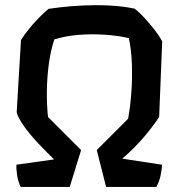

<svg xmlns="http://www.w3.org/2000/svg" viewBox="-20 -740 707 760"><path d="M610 -277Q588 -243 551 -199Q514 -155 464 -112L621 -88Q621 -69 615.5 -44.5Q610 -20 599 0H400L363 -146L487 -270Q496 -319 500 -375Q504 -431 502 -487Q500 -543 490 -589Q448 -599 396 -602.5Q344 -606 292 -602Q240 -598 195 -584Q180 -538 173 -484.5Q166 -431 165.5 -377.5Q165 -324 170 -277L301 -146L256 0H62Q52 -20 48 -44.5Q44 -69 45 -88L194 -109Q163 -139 130.5 -173.5Q98 -208 75 -240.5Q52 -273 46 -295L63 -581Q73 -598 91.5 -621.5Q110 -645 132 -667.5Q154 -690 172 -705Q266 -719 356.5 -719.5Q447 -720 512 -706Q531 -692 552.5 -668.5Q574 -645 593 -620.5Q612 -596 622 -576Z"/></svg>

Font: Langar
Style: Regular
Weight: 400
Designer: Alessia Mazzarella
Foundry: Typeland
Version: Version 1.001; ttfautohint (v1.8.3)